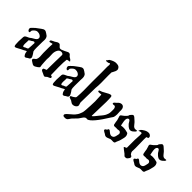

<svg xmlns="http://www.w3.org/2000/svg" viewBox="-12 -1536 2484 2484"><g transform="rotate(45 1230.5 -294.0)"><path d="M116.2 -79.1Q120.1 -79.1 125 -81.5Q129.9 -84 135.7 -87.9Q141.6 -91.8 144.5 -92.8Q147.5 -93.8 153.3 -95.7Q159.2 -97.7 162.1 -99.1Q165 -100.6 169.4 -103Q173.8 -105.5 175.8 -108.9Q177.7 -112.3 177.7 -117.2Q181.6 -161.1 181.6 -174.8V-186.5Q181.6 -190.4 182.6 -198.2Q183.6 -206.1 183.6 -209Q183.6 -216.8 178.7 -220.7Q173.8 -224.6 168.9 -224.6Q164.1 -224.6 158.7 -222.2Q153.3 -219.7 146 -214.4Q138.7 -209 135.7 -207Q133.8 -206.1 122.6 -200.2Q111.3 -194.3 106.9 -189.5Q102.5 -184.6 102.5 -177.7L103.5 -172.9Q103.5 -168 103.5 -161.1Q103.5 -155.3 102.5 -142.6Q101.6 -129.9 101.6 -123Q101.6 -79.1 116.2 -79.1ZM164.1 -428.7Q175.8 -428.7 201.2 -411.1Q220.7 -397.5 227.1 -392.6Q233.4 -387.7 240.2 -372.6Q247.1 -357.4 247.1 -335Q247.1 -329.1 246.1 -315.9Q245.1 -302.7 245.1 -294.9V-276.4Q245.1 -265.6 244.6 -237.3Q244.1 -209 244.1 -193.4Q244.1 -145.5 250 -128.9L270.5 -99.6Q291 -69.3 291 -51.8Q291 -43.9 287.6 -38.1Q284.2 -32.2 280.8 -29.8Q277.3 -27.3 270 -23.4Q262.7 -19.5 258.8 -17.6Q255.9 -15.6 249 -10.3Q242.2 -4.9 237.3 -2.4Q232.4 0 226.6 0Q217.8 0 213.4 -3.4Q209 -6.8 203.1 -18.1Q197.3 -29.3 196.3 -30.3Q193.4 -35.2 191.9 -45.4Q190.4 -55.7 189.5 -63Q188.5 -70.3 184.6 -70.3Q182.6 -70.3 172.4 -64.5Q162.1 -58.6 147 -50.3Q131.8 -42 121.1 -38.1Q111.3 -34.2 82 -17.1Q52.7 0 42 0Q35.2 0 30.8 -5.4Q26.4 -10.7 23.9 -29.3Q21.5 -47.9 21.5 -83Q21.5 -120.1 25.4 -166Q26.4 -182.6 38.1 -191.4Q49.8 -200.2 69.3 -208Q88.9 -215.8 99.6 -225.6Q110.4 -235.4 132.8 -247.6Q155.3 -259.8 167.5 -271.5Q179.7 -283.2 179.7 -300.8Q179.7 -307.6 174.8 -317.4Q169.9 -327.1 152.8 -337.4Q135.7 -347.7 108.4 -347.7Q78.1 -347.7 46.9 -307.6Q42 -301.8 42 -289.1Q42 -282.2 42 -280.3Q42 -278.3 41 -273.9Q40 -269.5 37.1 -268.1Q34.2 -266.6 29.3 -266.6Q18.6 -266.6 10.7 -278.8Q2.9 -291 2.9 -303.7Q2.9 -308.6 5.4 -313Q7.8 -317.4 10.3 -320.3Q12.7 -323.2 17.6 -327.6Q22.5 -332 24.4 -335Q49.8 -362.3 96.7 -394.5Q102.5 -398.4 116.7 -409.2Q130.9 -419.9 140.6 -424.3Q150.4 -428.7 164.1 -428.7Z M675.8 -375Q676.8 -373 676.8 -371.1Q676.8 -367.2 654.3 -365.2Q631.8 -363.3 629.9 -353.5Q624 -316.4 624 -211.9Q624 -157.2 627 -75.2Q627 -70.3 640.1 -68.8Q653.3 -67.4 653.3 -53.7Q653.3 -43.9 646.5 -39.1Q639.6 -34.2 627 -30.3Q614.3 -26.4 608.4 -21.5Q605.5 -19.5 596.2 -10.3Q586.9 -1 579.1 0H575.2Q567.4 0 540 -14.6Q535.2 -17.6 521.5 -22.9Q507.8 -28.3 501.5 -34.2Q495.1 -40 495.1 -49.8Q495.1 -60.5 502 -65.4Q508.8 -70.3 521.5 -73.7Q534.2 -77.1 540 -81.1Q542 -177.7 542 -234.4Q542 -246.1 543.5 -283.2Q544.9 -320.3 544.9 -357.4Q544.9 -367.2 534.7 -374Q524.4 -380.9 509.8 -380.9Q479.5 -380.9 462.9 -353.5Q444.3 -322.3 444.3 -281.2Q444.3 -273.4 445.3 -255.4Q446.3 -237.3 446.3 -228.5V-212.9Q444.3 -189.5 444.3 -179.7Q444.3 -161.1 446.8 -127.9Q449.2 -94.7 450.2 -81.1Q451.2 -74.2 453.1 -64.9Q455.1 -55.7 455.1 -51.8Q455.1 -38.1 428.7 -21.5Q398.4 0 381.8 0Q364.3 0 335.9 -21.5Q334 -23.4 328.1 -26.9Q322.3 -30.3 319.3 -32.7Q316.4 -35.2 314 -39.1Q311.5 -43 311.5 -47.9Q311.5 -60.5 328.6 -71.8Q345.7 -83 349.6 -92.8Q358.4 -114.3 358.4 -139.6Q358.4 -150.4 356.4 -171.9Q354.5 -193.4 354.5 -206.1V-212.9V-243.2V-299.8Q354.5 -317.4 355.5 -333Q356.4 -348.6 356.9 -356.9Q357.4 -365.2 357.4 -367.2Q357.4 -373 351.6 -373Q347.7 -373 333.5 -368.2Q319.3 -363.3 313.5 -363.3Q305.7 -363.3 303.7 -369.1Q302.7 -372.1 302.7 -376Q302.7 -384.8 311 -391.1Q319.3 -397.5 335.4 -403.8Q351.6 -410.2 357.4 -414.1Q361.3 -416 373 -424.3Q384.8 -432.6 392.6 -435.5Q400.4 -438.5 409.2 -438.5H415Q427.7 -436.5 440.4 -418.9Q453.1 -401.4 465.8 -399.4Q468.8 -398.4 474.6 -398.4Q487.3 -398.4 506.3 -407.7Q525.4 -417 532.2 -418.9Q541 -421.9 558.1 -432.1Q575.2 -442.4 586.9 -442.4Q591.8 -442.4 594.7 -441.4Q602.5 -440.4 608.4 -435.5Q614.3 -430.7 620.1 -422.9Q626 -415 630.9 -411.1Q636.7 -406.2 645 -402.3Q653.3 -398.4 660.6 -392.6Q668 -386.7 675.8 -375Z M813.5 -79.1Q817.4 -79.1 822.3 -81.5Q827.1 -84 833 -87.9Q838.9 -91.8 841.8 -92.8Q844.7 -93.8 850.6 -95.7Q856.4 -97.7 859.4 -99.1Q862.3 -100.6 866.7 -103Q871.1 -105.5 873 -108.9Q875 -112.3 875 -117.2Q878.9 -161.1 878.9 -174.8V-186.5Q878.9 -190.4 879.9 -198.2Q880.9 -206.1 880.9 -209Q880.9 -216.8 876 -220.7Q871.1 -224.6 866.2 -224.6Q861.3 -224.6 856 -222.2Q850.6 -219.7 843.3 -214.4Q835.9 -209 833 -207Q831.1 -206.1 819.8 -200.2Q808.6 -194.3 804.2 -189.5Q799.8 -184.6 799.8 -177.7L800.8 -172.9Q800.8 -168 800.8 -161.1Q800.8 -155.3 799.8 -142.6Q798.8 -129.9 798.8 -123Q798.8 -79.1 813.5 -79.1ZM861.3 -428.7Q873 -428.7 898.4 -411.1Q918 -397.5 924.3 -392.6Q930.7 -387.7 937.5 -372.6Q944.3 -357.4 944.3 -335Q944.3 -329.1 943.4 -315.9Q942.4 -302.7 942.4 -294.9V-276.4Q942.4 -265.6 941.9 -237.3Q941.4 -209 941.4 -193.4Q941.4 -145.5 947.3 -128.9L967.8 -99.6Q988.3 -69.3 988.3 -51.8Q988.3 -43.9 984.9 -38.1Q981.4 -32.2 978 -29.8Q974.6 -27.3 967.3 -23.4Q960 -19.5 956.1 -17.6Q953.1 -15.6 946.3 -10.3Q939.5 -4.9 934.6 -2.4Q929.7 0 923.8 0Q915 0 910.6 -3.4Q906.2 -6.8 900.4 -18.1Q894.5 -29.3 893.6 -30.3Q890.6 -35.2 889.2 -45.4Q887.7 -55.7 886.7 -63Q885.7 -70.3 881.8 -70.3Q879.9 -70.3 869.6 -64.5Q859.4 -58.6 844.2 -50.3Q829.1 -42 818.4 -38.1Q808.6 -34.2 779.3 -17.1Q750 0 739.3 0Q732.4 0 728 -5.4Q723.6 -10.7 721.2 -29.3Q718.8 -47.9 718.8 -83Q718.8 -120.1 722.7 -166Q723.6 -182.6 735.4 -191.4Q747.1 -200.2 766.6 -208Q786.1 -215.8 796.9 -225.6Q807.6 -235.4 830.1 -247.6Q852.5 -259.8 864.7 -271.5Q877 -283.2 877 -300.8Q877 -307.6 872.1 -317.4Q867.2 -327.1 850.1 -337.4Q833 -347.7 805.7 -347.7Q775.4 -347.7 744.1 -307.6Q739.3 -301.8 739.3 -289.1Q739.3 -282.2 739.3 -280.3Q739.3 -278.3 738.3 -273.9Q737.3 -269.5 734.4 -268.1Q731.4 -266.6 726.6 -266.6Q715.8 -266.6 708 -278.8Q700.2 -291 700.2 -303.7Q700.2 -308.6 702.6 -313Q705.1 -317.4 707.5 -320.3Q710 -323.2 714.8 -327.6Q719.7 -332 721.7 -335Q747.1 -362.3 793.9 -394.5Q799.8 -398.4 814 -409.2Q828.1 -419.9 837.9 -424.3Q847.7 -428.7 861.3 -428.7Z M1134.8 -11.7Q1118.2 0 1096.7 0Q1085 0 1075.2 -4.4Q1065.4 -8.8 1055.7 -16.6Q1045.9 -24.4 1044.9 -24.4Q1039.1 -28.3 1025.4 -31.2Q1011.7 -34.2 1004.4 -38.6Q997.1 -43 997.1 -53.7Q997.1 -59.6 1002 -63Q1006.8 -66.4 1015.1 -69.3Q1023.4 -72.3 1027.3 -75.2Q1031.2 -79.1 1041.5 -85Q1051.8 -90.8 1056.6 -96.7Q1061.5 -102.5 1062.5 -111.3Q1067.4 -169.9 1067.4 -231.4Q1067.4 -253.9 1066.4 -301.8Q1065.4 -349.6 1065.4 -378.9V-392.6Q1065.4 -427.7 1065.9 -480Q1066.4 -532.2 1066.4 -556.6Q1066.4 -585.9 1065.9 -610.8Q1065.4 -635.7 1065.4 -649.9Q1065.4 -664.1 1065.4 -667Q1065.4 -672.9 1066.9 -684.1Q1068.4 -695.3 1068.4 -700.2Q1068.4 -714.8 1056.6 -719.7Q1053.7 -721.7 1049.3 -716.8Q1044.9 -711.9 1042 -710.9Q1020.5 -706.1 1005.9 -706.1Q997.1 -706.1 997.1 -710V-713.9Q1009.8 -726.6 1014.6 -735.8Q1019.5 -745.1 1027.3 -750Q1078.1 -780.3 1114.3 -780.3Q1127.9 -780.3 1144.5 -777.3Q1170.9 -771.5 1182.6 -747.1Q1187.5 -739.3 1187.5 -728.5Q1187.5 -714.8 1181.2 -699.2Q1174.8 -683.6 1165.5 -668Q1156.2 -652.3 1156.2 -651.4Q1155.3 -631.8 1155.3 -594.7Q1155.3 -570.3 1156.2 -526.4Q1157.2 -482.4 1157.2 -460Q1157.2 -408.2 1152.3 -363.3Q1147.5 -99.6 1147.5 -92.8Q1147.5 -86.9 1153.3 -71.8Q1159.2 -56.6 1159.2 -47.9Q1159.2 -28.3 1134.8 -11.7Z M1112.3 183.6Q1107.4 176.8 1107.4 171.9Q1107.4 158.2 1126 140.1Q1144.5 122.1 1170.9 100.6Q1197.3 79.1 1208 66.4Q1220.7 50.8 1230 37.1Q1239.3 23.4 1245.1 6.8Q1251 -9.8 1254.9 -18.6Q1258.8 -27.3 1261.2 -48.8Q1263.7 -70.3 1264.2 -77.1Q1264.6 -84 1266.1 -113.8Q1267.6 -143.6 1268.6 -152.3Q1271.5 -201.2 1271.5 -236.3Q1271.5 -278.3 1266.6 -351.6Q1266.6 -355.5 1262.2 -356Q1257.8 -356.4 1251 -355Q1244.1 -353.5 1240.2 -353.5H1236.3Q1233.4 -353.5 1227.1 -353Q1220.7 -352.5 1217.8 -352.5Q1206.1 -352.5 1206.1 -364.3Q1206.1 -371.1 1211.9 -375Q1217.8 -378.9 1230 -382.3Q1242.2 -385.7 1246.1 -387.7Q1257.8 -392.6 1282.2 -407.2Q1306.6 -421.9 1326.2 -431.2Q1345.7 -440.4 1357.4 -440.4Q1373 -440.4 1376 -419.9Q1378.9 -390.6 1378.9 -333L1372.1 -78.1Q1372.1 -72.3 1375 -72.3Q1377.9 -72.3 1383.3 -76.7Q1388.7 -81.1 1396 -89.8Q1403.3 -98.6 1409.7 -106Q1416 -113.3 1424.3 -124Q1432.6 -134.8 1436.5 -139.6Q1438.5 -142.6 1450.2 -155.8Q1461.9 -168.9 1465.8 -174.3Q1469.7 -179.7 1479.5 -192.4Q1489.3 -205.1 1493.2 -214.8Q1497.1 -224.6 1502.9 -238.3Q1508.8 -252 1510.7 -266.6Q1512.7 -281.2 1512.7 -297.9V-307.6V-317.4V-328.1Q1512.7 -358.4 1496.1 -372.1Q1493.2 -375 1485.4 -375Q1481.4 -375 1474.6 -374Q1467.8 -373 1464.8 -373Q1454.1 -373 1452.1 -377.9Q1450.2 -381.8 1450.2 -384.8Q1450.2 -388.7 1453.1 -393.6Q1456.1 -398.4 1459 -400.9Q1461.9 -403.3 1468.3 -408.7Q1474.6 -414.1 1476.6 -416Q1478.5 -418 1483.4 -422.9Q1488.3 -427.7 1489.7 -429.2Q1491.2 -430.7 1495.6 -435.1Q1500 -439.5 1502.4 -440.9Q1504.9 -442.4 1508.8 -445.3Q1512.7 -448.2 1515.6 -449.2Q1518.6 -450.2 1522.5 -451.7Q1526.4 -453.1 1530.8 -454.1Q1535.2 -455.1 1540 -455.1H1543Q1563.5 -455.1 1576.2 -438.5Q1589.8 -419.9 1589.8 -393.6Q1589.8 -390.6 1589.4 -383.3Q1588.9 -376 1588.9 -372.1Q1588.9 -369.1 1589.4 -365.2Q1589.8 -361.3 1589.8 -358.4Q1591.8 -327.1 1591.8 -317.4Q1591.8 -297.9 1588.9 -283.7Q1585.9 -269.5 1583.5 -264.2Q1581.1 -258.8 1574.7 -250Q1568.4 -241.2 1566.4 -238.3Q1430.7 -17.6 1366.2 0Q1361.3 1 1351.1 -1Q1340.8 -2.9 1335.9 0Q1321.3 6.8 1312 18.1Q1302.7 29.3 1293 45.4Q1283.2 61.5 1274.4 72.3Q1262.7 85.9 1242.2 106Q1221.7 126 1210 139.6Q1206.1 143.6 1195.3 161.6Q1184.6 179.7 1172.9 185.5Q1163.1 191.4 1141.6 191.4Q1118.2 191.4 1112.3 183.6Z M1758.8 -255.9Q1796.9 -255.9 1807.6 -252.9Q1815.4 -250 1827.6 -248.5Q1839.8 -247.1 1848.6 -243.7Q1857.4 -240.2 1862.3 -231.4Q1873 -213.9 1873 -193.4Q1873 -182.6 1870.6 -170.4Q1868.2 -158.2 1863.8 -142.6Q1859.4 -127 1857.4 -117.2Q1854.5 -103.5 1844.7 -83.5Q1835 -63.5 1832 -49.8Q1828.1 -32.2 1803.7 -32.2Q1798.8 -32.2 1789.1 -32.7Q1779.3 -33.2 1775.4 -33.2Q1761.7 -33.2 1755.9 -31.2Q1747.1 -29.3 1728.5 -20.5Q1710 -11.7 1697.3 -11.7H1693.4Q1687.5 -11.7 1681.6 -13.7Q1675.8 -15.6 1672.9 -17.6Q1669.9 -19.5 1663.6 -23.9Q1657.2 -28.3 1654.3 -30.3Q1650.4 -32.2 1638.2 -38.6Q1626 -44.9 1620.6 -50.3Q1615.2 -55.7 1615.2 -64.5Q1615.2 -72.3 1626 -78.1Q1636.7 -84 1639.6 -86.9Q1641.6 -88.9 1645 -98.1Q1648.4 -107.4 1654.3 -107.4Q1655.3 -107.4 1656.7 -107.9Q1658.2 -108.4 1659.2 -108.4Q1665 -108.4 1670.4 -104.5Q1675.8 -100.6 1682.1 -94.7Q1688.5 -88.9 1693.4 -85.9L1695.3 -84Q1698.2 -82 1701.7 -79.6Q1705.1 -77.1 1710 -74.7Q1714.8 -72.3 1721.2 -70.3Q1727.5 -68.4 1733.4 -68.4Q1746.1 -68.4 1759.8 -77.1Q1776.4 -87.9 1783.2 -126Q1784.2 -129.9 1785.6 -136.7Q1787.1 -143.6 1788.1 -148.9Q1789.1 -154.3 1789.1 -158.2Q1789.1 -170.9 1780.3 -179.7Q1770.5 -189.5 1758.8 -189.5Q1753.9 -189.5 1742.7 -187Q1731.4 -184.6 1725.6 -184.6Q1724.6 -184.6 1721.7 -185.1Q1718.8 -185.5 1717.8 -185.5Q1716.8 -185.5 1713.9 -186Q1710.9 -186.5 1709 -186.5Q1704.1 -186.5 1693.8 -185.5Q1683.6 -184.6 1679.7 -184.6Q1662.1 -184.6 1657.2 -198.2Q1652.3 -213.9 1649.9 -234.9Q1647.5 -255.9 1645.5 -266.6Q1643.6 -277.3 1637.7 -293.5Q1631.8 -309.6 1628.9 -322.3Q1628.9 -323.2 1628.4 -325.2Q1627.9 -327.1 1627.9 -328.1Q1627.9 -337.9 1635.3 -344.7Q1642.6 -351.6 1654.8 -358.9Q1667 -366.2 1672.9 -373Q1676.8 -377.9 1684.1 -384.3Q1691.4 -390.6 1696.3 -396.5Q1701.2 -402.3 1706.1 -409.2Q1708 -412.1 1708.5 -418.5Q1709 -424.8 1711.9 -427.7Q1736.3 -460.9 1751 -460.9Q1760.7 -460.9 1774.4 -450.2Q1788.1 -439.5 1812.5 -416Q1820.3 -408.2 1824.2 -404.3Q1831.1 -398.4 1845.7 -377.9Q1860.4 -357.4 1876 -351.6Q1882.8 -348.6 1890.6 -348.6Q1895.5 -348.6 1904.8 -350.1Q1914.1 -351.6 1918 -351.6Q1924.8 -351.6 1924.8 -346.7Q1924.8 -332 1890.6 -305.7Q1873 -292 1854.5 -292Q1842.8 -292 1830.6 -298.3Q1818.4 -304.7 1811 -311Q1803.7 -317.4 1794.4 -327.1Q1785.2 -336.9 1783.2 -338.9Q1778.3 -343.8 1768.1 -363.8Q1757.8 -383.8 1744.1 -383.8H1741.2Q1732.4 -383.8 1725.1 -375Q1717.8 -366.2 1715.8 -353.5Q1714.8 -348.6 1714.8 -338.9Q1714.8 -319.3 1721.2 -290Q1727.5 -260.7 1727.5 -257.8Q1727.5 -252 1733.4 -252Q1736.3 -252 1745.6 -253.9Q1754.9 -255.9 1758.8 -255.9Z M1969.7 -374Q1963.9 -374 1951.7 -369.1Q1939.5 -364.3 1937.5 -364.3Q1935.5 -364.3 1935.5 -365.2Q1935.5 -367.2 1936.5 -368.2Q1944.3 -385.7 1949.2 -392.6Q1954.1 -399.4 1963.4 -404.8Q1972.7 -410.2 1975.6 -413.1Q2011.7 -439.5 2048.8 -439.5Q2066.4 -439.5 2076.2 -431.6Q2095.7 -418.9 2095.7 -400.4Q2095.7 -395.5 2093.8 -389.6Q2091.8 -384.8 2079.6 -382.8Q2067.4 -380.9 2066.4 -375Q2065.4 -355.5 2065.4 -334Q2065.4 -326.2 2065.9 -315.9Q2066.4 -305.7 2066.4 -293.9Q2066.4 -270.5 2067.4 -232.9Q2068.4 -195.3 2068.4 -178.7Q2068.4 -162.1 2067.9 -148.4Q2067.4 -134.8 2066.9 -127Q2066.4 -119.1 2066.4 -117.2Q2066.4 -101.6 2082 -81.1Q2085 -76.2 2095.7 -71.3Q2106.4 -66.4 2108.4 -59.6Q2111.3 -50.8 2111.3 -49.8Q2111.3 -38.1 2096.7 -21.5Q2095.7 -20.5 2092.3 -16.1Q2088.9 -11.7 2087.9 -10.7Q2086.9 -9.8 2084 -7.3Q2081.1 -4.9 2079.1 -3.9Q2077.1 -2.9 2073.2 -2Q2069.3 -1 2064.9 -0.5Q2060.5 0 2054.7 0Q2046.9 0 2041.5 -3.9Q2036.1 -7.8 2029.8 -15.1Q2023.4 -22.5 2018.6 -26.4Q1960 -69.3 1953.1 -78.1Q1951.2 -80.1 1951.2 -82Q1951.2 -85.9 1968.8 -91.8Q1986.3 -97.7 1986.3 -105.5V-198.2V-246.1Q1986.3 -264.6 1988.8 -294.9Q1991.2 -325.2 1991.2 -338.9Q1991.2 -359.4 1989.3 -369.1Q1988.3 -374 1969.7 -374Z M2294.9 -255.9Q2333 -255.9 2343.8 -252.9Q2351.6 -250 2363.8 -248.5Q2376 -247.1 2384.8 -243.7Q2393.6 -240.2 2398.4 -231.4Q2409.2 -213.9 2409.2 -193.4Q2409.2 -182.6 2406.7 -170.4Q2404.3 -158.2 2399.9 -142.6Q2395.5 -127 2393.6 -117.2Q2390.6 -103.5 2380.9 -83.5Q2371.1 -63.5 2368.2 -49.8Q2364.3 -32.2 2339.8 -32.2Q2335 -32.2 2325.2 -32.7Q2315.4 -33.2 2311.5 -33.2Q2297.9 -33.2 2292 -31.2Q2283.2 -29.3 2264.6 -20.5Q2246.1 -11.7 2233.4 -11.7H2229.5Q2223.6 -11.7 2217.8 -13.7Q2211.9 -15.6 2209 -17.6Q2206.1 -19.5 2199.7 -23.9Q2193.4 -28.3 2190.4 -30.3Q2186.5 -32.2 2174.3 -38.6Q2162.1 -44.9 2156.7 -50.3Q2151.4 -55.7 2151.4 -64.5Q2151.4 -72.3 2162.1 -78.1Q2172.9 -84 2175.8 -86.9Q2177.7 -88.9 2181.2 -98.1Q2184.6 -107.4 2190.4 -107.4Q2191.4 -107.4 2192.9 -107.9Q2194.3 -108.4 2195.3 -108.4Q2201.2 -108.4 2206.5 -104.5Q2211.9 -100.6 2218.3 -94.7Q2224.6 -88.9 2229.5 -85.9L2231.4 -84Q2234.4 -82 2237.8 -79.6Q2241.2 -77.1 2246.1 -74.7Q2251 -72.3 2257.3 -70.3Q2263.7 -68.4 2269.5 -68.4Q2282.2 -68.4 2295.9 -77.1Q2312.5 -87.9 2319.3 -126Q2320.3 -129.9 2321.8 -136.7Q2323.2 -143.6 2324.2 -148.9Q2325.2 -154.3 2325.2 -158.2Q2325.2 -170.9 2316.4 -179.7Q2306.6 -189.5 2294.9 -189.5Q2290 -189.5 2278.8 -187Q2267.6 -184.6 2261.7 -184.6Q2260.7 -184.6 2257.8 -185.1Q2254.9 -185.5 2253.9 -185.5Q2252.9 -185.5 2250 -186Q2247.1 -186.5 2245.1 -186.5Q2240.2 -186.5 2230 -185.5Q2219.7 -184.6 2215.8 -184.6Q2198.2 -184.6 2193.4 -198.2Q2188.5 -213.9 2186 -234.9Q2183.6 -255.9 2181.6 -266.6Q2179.7 -277.3 2173.8 -293.5Q2168 -309.6 2165 -322.3Q2165 -323.2 2164.6 -325.2Q2164.1 -327.1 2164.1 -328.1Q2164.1 -337.9 2171.4 -344.7Q2178.7 -351.6 2190.9 -358.9Q2203.1 -366.2 2209 -373Q2212.9 -377.9 2220.2 -384.3Q2227.5 -390.6 2232.4 -396.5Q2237.3 -402.3 2242.2 -409.2Q2244.1 -412.1 2244.6 -418.5Q2245.1 -424.8 2248 -427.7Q2272.5 -460.9 2287.1 -460.9Q2296.9 -460.9 2310.5 -450.2Q2324.2 -439.5 2348.6 -416Q2356.4 -408.2 2360.4 -404.3Q2367.2 -398.4 2381.8 -377.9Q2396.5 -357.4 2412.1 -351.6Q2418.9 -348.6 2426.8 -348.6Q2431.6 -348.6 2440.9 -350.1Q2450.2 -351.6 2454.1 -351.6Q2460.9 -351.6 2460.9 -346.7Q2460.9 -332 2426.8 -305.7Q2409.2 -292 2390.6 -292Q2378.9 -292 2366.7 -298.3Q2354.5 -304.7 2347.2 -311Q2339.8 -317.4 2330.6 -327.1Q2321.3 -336.9 2319.3 -338.9Q2314.5 -343.8 2304.2 -363.8Q2293.9 -383.8 2280.3 -383.8H2277.3Q2268.6 -383.8 2261.2 -375Q2253.9 -366.2 2252 -353.5Q2251 -348.6 2251 -338.9Q2251 -319.3 2257.3 -290Q2263.7 -260.7 2263.7 -257.8Q2263.7 -252 2269.5 -252Q2272.5 -252 2281.7 -253.9Q2291 -255.9 2294.9 -255.9Z"/></g></svg>

Font: Isabella
Style: Medium
Weight: 500
Designer: John Stracke
Version: Version 001.202